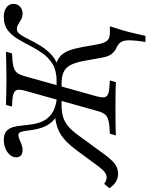

<svg xmlns="http://www.w3.org/2000/svg" viewBox="43 -713 775 997"><g transform="rotate(-90 430.5 -214.5)"><path d="M711.3 153.2Q719.4 101.6 719.8 72.6Q720.2 43.5 712.1 29Q704 14.5 686.3 5.6Q670.2 -1.6 658.9 -11.3Q647.6 -21 641.1 -34.3Q634.7 -47.6 630.6 -66.9L612.1 -169.4Q604 -211.3 591.1 -235.9Q578.2 -260.5 555.2 -271.4Q532.3 -282.3 492.7 -282.3H451.6L458.1 -308.1H508.1Q560.5 -308.1 594.4 -327.8Q628.2 -347.6 650.8 -379Q673.4 -410.5 691.1 -445.6Q708.9 -480.6 727.8 -511.7Q746.8 -542.7 773 -562.5Q799.2 -582.3 840.3 -582.3Q871 -582.3 889.9 -569Q908.9 -555.6 908.9 -532.3Q908.9 -512.1 894.8 -498.4Q880.6 -484.7 858.9 -484.7Q841.1 -484.7 827.8 -492.3Q814.5 -500 802.8 -507.3Q791.1 -514.5 777.4 -514.5Q762.9 -514.5 750.4 -497.2Q737.9 -479.8 724.6 -452.4Q711.3 -425 693.1 -394.8Q675 -364.5 649.6 -339.5Q624.2 -314.5 588.7 -301.6L594.4 -311.3Q622.6 -303.2 639.5 -286.7Q656.5 -270.2 666.9 -242.7Q677.4 -215.3 684.7 -174.2L698.4 -96.8Q705.6 -58.9 718.1 -45.2Q730.6 -31.5 757.3 -31.5H792.7Q784.7 -8.1 775 23.8Q765.3 55.6 757.3 89.9Q749.2 124.2 742.7 153.2ZM25.8 11.3Q4 11.3 -14.5 0Q-33.1 -11.3 -48.4 -33.9L-25.8 -61.3Q-8.9 -48.4 8.1 -48.4Q21.8 -48.4 35.1 -58.5Q48.4 -68.5 65.3 -91.1L144.4 -198.4Q173.4 -237.9 199.6 -262.5Q225.8 -287.1 256.9 -300Q287.9 -312.9 330.6 -316.9L338.7 -302.4Q304 -318.5 286.7 -344Q269.4 -369.4 262.1 -397.6Q254.8 -425.8 252 -450.4Q249.2 -475 244.8 -490.7Q240.3 -506.5 229 -506.5Q218.5 -506.5 205.6 -501.2Q192.7 -496 179 -490.3Q165.3 -484.7 150 -484.7Q131.5 -484.7 121.8 -493.5Q112.1 -502.4 112.1 -516.9Q112.1 -534.7 124.2 -549.6Q136.3 -564.5 156.9 -573.4Q177.4 -582.3 201.6 -582.3Q232.3 -582.3 247.6 -569Q262.9 -555.6 269 -533.9Q275 -512.1 277.4 -485.1Q279.8 -458.1 284.3 -430.2Q288.7 -402.4 300.8 -377.4Q312.9 -352.4 338.3 -333.9Q363.7 -315.3 408.1 -308.1H432.3L425 -282.3H384.7Q348.4 -282.3 322.2 -274.6Q296 -266.9 273.4 -248Q250.8 -229 225 -193.5L125 -56.5Q100 -22.6 77.8 -5.6Q55.6 11.3 25.8 11.3ZM225.8 0 234.7 -31.5Q279.8 -33.1 302.8 -38.7Q325.8 -44.4 336.3 -58.5Q346.8 -72.6 354 -100.8L457.3 -470.2Q465.3 -499.2 462.1 -512.9Q458.9 -526.6 439.1 -532.7Q419.4 -538.7 375.8 -539.5L383.9 -571Q407.3 -570.2 442.7 -569.4Q478.2 -568.5 521 -568.5Q561.3 -568.5 598 -569.4Q634.7 -570.2 660.5 -571L651.6 -539.5Q607.3 -537.9 584.3 -532.3Q561.3 -526.6 550.8 -512.9Q540.3 -499.2 532.3 -470.2L429 -100.8Q421.8 -72.6 424.2 -58.5Q426.6 -44.4 446.8 -38.7Q466.9 -33.1 511.3 -31.5L502.4 0Q479 -1.6 442.7 -2Q406.5 -2.4 365.3 -2.4Q322.6 -2.4 286.7 -2Q250.8 -1.6 225.8 0Z"/></g></svg>

Font: Playfair 12pt Light
Style: Italic
Weight: 300
Italic angle: -15.6°
Designer: Claus Eggers Sørensen
Foundry: Claus Eggers Sørensen
Version: Version 2.000;gftools[0.9.28]